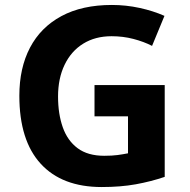

<svg xmlns="http://www.w3.org/2000/svg" viewBox="-20 -744 764 774"><path d="M361 -401H644V-31Q588 -12 527 -1Q466 10 390 10Q230 10 144 -84Q58 -178 58 -358Q58 -470 101 -552Q144 -634 227.5 -679Q311 -724 431 -724Q488 -724 543 -712Q598 -700 643 -680L593 -559Q560 -576 518 -587Q476 -598 430 -598Q364 -598 315.5 -568Q267 -538 240.5 -483Q214 -428 214 -355Q214 -285 233 -231Q252 -177 293 -146.5Q334 -116 400 -116Q432 -116 454 -119Q476 -122 496 -126V-275H361Z"/></svg>

Font: BC Sans
Style: Bold
Weight: 700
Designer: Monotype Design Team
Province of B.C.
Foundry: Monotype Imaging Inc.
Version: Version 2.000;GOOG;noto-source:20170915:90ef993387c0